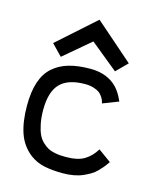

<svg xmlns="http://www.w3.org/2000/svg" viewBox="-110 -807 739 889"><g transform="rotate(15 259.0 -362.5)"><path d="M256.3 -727.5 439.5 -567.4 387.2 -515.1 254.9 -623 127.4 -515.1 76.7 -567.4ZM112.3 -257.3Q112.3 -220.2 118.4 -190.4Q124.5 -160.6 133.3 -141.6Q142.1 -122.6 156.5 -109.1Q170.9 -95.7 183.3 -88.9Q195.8 -82 213.4 -78.4Q231 -74.7 241.5 -74Q252 -73.2 267.1 -73.2H273.4Q326.7 -73.2 358.4 -92.5Q390.1 -111.8 411.6 -147.5L473.1 -103Q472.2 -102.1 464.6 -91.1Q457 -80.1 450.4 -72.8Q443.8 -65.4 431.6 -52.7Q419.4 -40 405 -31.5Q390.6 -22.9 371.8 -14.4Q353 -5.9 328.1 -1.2Q303.2 3.4 275.4 3.4Q227.1 3.4 188.2 -4.4Q149.4 -12.2 117.7 -35.6Q72.3 -70.8 53.5 -125.2Q34.7 -179.7 34.7 -257.3Q34.7 -323.7 50.3 -370.4Q65.9 -417 97.7 -444.6Q129.4 -472.2 172.6 -484.6Q215.8 -497.1 275.4 -497.1Q342.8 -497.1 387.2 -462.9Q420.9 -437 442.9 -385.3L367.7 -356Q365.2 -364.7 363 -370.8Q360.8 -377 353.5 -387.7Q346.2 -398.4 336.7 -405Q327.1 -411.6 309.6 -417Q292 -422.4 270 -422.4Q188.5 -422.4 150.4 -383.3Q112.3 -344.2 112.3 -257.3Z"/></g></svg>

Font: FantasqueSansM Nerd Font
Style: Regular
Weight: 400
Monospace: yes
Designer: Jany Belluz
Version: Version 1.8.0 ; ttfautohint (v1.8.2);Nerd Fonts 3.4.0